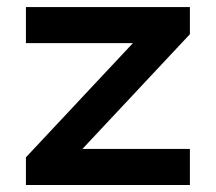

<svg xmlns="http://www.w3.org/2000/svg" viewBox="-20 -526 614 546"><path d="M53.7 -78.6 357.9 -403.3H53.7V-505.9H520V-428.7L214.4 -102.5H520V0H53.7Z"/></svg>

Font: Anta
Style: Regular
Weight: 400
Designer: Sergej Lebedev
Foundry: Sergej Lebedev
Version: Version 1.000; ttfautohint (v1.8.4.7-5d5b)